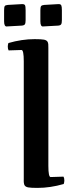

<svg xmlns="http://www.w3.org/2000/svg" viewBox="-25 -904 348 937"><path d="M144 -713Q82 -713 16 -694Q13 -685 13 -677Q13 -665 17 -658L80 -660Q91 -660 91 -605V-30Q90 -9 94.5 -0.5Q99 8 112.5 10.5Q126 13 158 13Q220 13 286 -6Q289 -15 289 -23Q289 -35 285 -42L222 -40Q211 -40 211 -95V-670Q212 -691 207.5 -699.5Q203 -708 189.5 -710.5Q176 -713 144 -713ZM-5 -800Q-5 -773 9 -775L81 -779Q93 -780 96.5 -785.5Q100 -791 100 -806V-854Q100 -873 97 -878.5Q94 -884 83 -884L13 -880Q1 -879 -2 -874Q-5 -869 -5 -853V-805ZM172 -800Q172 -773 186 -775L259 -779Q270 -780 273.5 -785.5Q277 -791 277 -806V-854Q277 -872 274 -878Q271 -884 261 -884L191 -880Q179 -879 175.5 -874Q172 -869 172 -853V-805Z"/></svg>

Font: Federant
Style: Regular
Weight: 400
Designer: Olexa M. Volochay, Alexei Vanyashin, Otto Ludwig Naegele
Foundry: Cyreal (www.cyreal.org)
Version: Version 1.011; ttfautohint (v1.4.1)